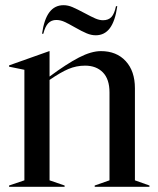

<svg xmlns="http://www.w3.org/2000/svg" viewBox="-20 -720 610 740"><path d="M15 -5 74 -25V-451L15 -463V-468L170 -523H171V-425Q237 -474 284.5 -498.5Q332 -523 369 -523Q429 -523 464.5 -484.5Q500 -446 500 -380V-25L556 -5V0H345V-5L402 -25V-364Q402 -415 376.5 -441Q351 -467 308 -467Q274 -467 243.5 -454Q213 -441 171 -412V-25L229 -5V0H15ZM268 -615Q242 -630 227 -636.5Q212 -643 197 -643Q178 -643 166 -630.5Q154 -618 147 -590H142Q150 -646 170.5 -673Q191 -700 225 -700Q242 -700 259.5 -692.5Q277 -685 307 -669Q331 -656 347 -649Q363 -642 377 -642Q398 -642 409.5 -654.5Q421 -667 427 -696H432Q424 -639 403.5 -611.5Q383 -584 349 -584Q332 -584 314 -591.5Q296 -599 268 -615Z"/></svg>

Font: Nyght Serif
Style: Regular
Weight: 400
Designer: Maksym Kobuzan
Version: Version 0.410;July 4, 2025;FontCreator 15.0.0.2958 64-bit